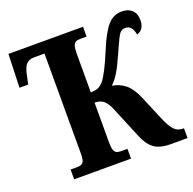

<svg xmlns="http://www.w3.org/2000/svg" viewBox="-127 -848 982 977"><g transform="rotate(-20 364.0 -360.0)"><path d="M112 -53H149Q172 -53 180.5 -65Q189 -77 189 -109V-653H133Q104 -653 89 -635.5Q74 -618 66 -574L57 -533H10L16 -714H420V-661H388Q370 -661 361 -656.5Q352 -652 347.5 -638.5Q343 -625 343 -596V-387Q368 -387 383 -393.5Q398 -400 412 -416Q425 -431 444.5 -468.5Q464 -506 485 -557Q521 -646 553 -683Q585 -720 630 -720Q666 -720 686 -700.5Q706 -681 706 -647Q706 -621 695.5 -604.5Q685 -588 665 -583Q656 -635 620 -635Q599 -635 587.5 -619Q576 -603 553 -551L541 -524Q514 -463 495 -432Q476 -401 455 -382Q497 -375 527 -350Q557 -325 580 -270L633 -144Q653 -95 672 -74Q691 -53 719 -53H726V0H636Q576 0 545 -23.5Q514 -47 494 -97L423 -268Q407 -305 389 -318Q371 -331 343 -331V-118Q343 -89 347.5 -75.5Q352 -62 361 -57.5Q370 -53 388 -53H420V0H112Z"/></g></svg>

Font: Noto Serif CondExtraBold
Style: Regular
Weight: 800
Width: 3
Designer: Monotype Design Team
Foundry: Monotype Imaging Inc.
Version: Version 1.001